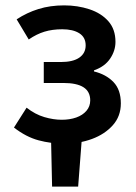

<svg xmlns="http://www.w3.org/2000/svg" viewBox="-20 -523 506 715"><path d="M174 172 170 -10H285L271 172ZM220 12Q170 12 123.5 -0.5Q77 -13 32 -48L79 -122Q111 -97 145 -87Q179 -77 210 -77Q240 -77 264 -85.5Q288 -94 302 -110.5Q316 -127 316 -149Q316 -182 291 -198Q266 -214 216 -214H143V-292H206Q252 -292 275.5 -308.5Q299 -325 299 -354Q299 -384 275.5 -399Q252 -414 212 -414Q175 -414 145.5 -405Q116 -396 87 -376L42 -451Q80 -476 123.5 -489.5Q167 -503 219 -503Q269 -503 313 -488.5Q357 -474 383.5 -444Q410 -414 410 -367Q410 -334 390 -304.5Q370 -275 330 -261V-257Q375 -246 402.5 -217.5Q430 -189 430 -138Q430 -90 400 -56.5Q370 -23 322.5 -5.5Q275 12 220 12Z"/></svg>

Font: Source Sans 3 SemiBold
Style: Regular
Weight: 600
Designer: Paul D. Hunt
Foundry: Adobe
Version: Version 3.046;hotconv 1.0.118;makeotfexe 2.5.65603